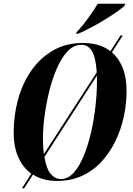

<svg xmlns="http://www.w3.org/2000/svg" viewBox="-20 -954 709 1024"><path d="M97 50 147 -28Q103 -59 78 -114.5Q53 -170 53 -248Q53 -339 76.5 -424.5Q100 -510 147 -577.5Q194 -645 263 -685Q332 -725 423 -725Q465 -725 502 -714.5Q539 -704 569 -681L623 -765H635L577 -675Q613 -644 634 -593Q655 -542 655 -468Q655 -401 640.5 -333Q626 -265 596.5 -203.5Q567 -142 523 -93.5Q479 -45 419 -17Q359 11 284 11Q209 11 156 -23L109 50ZM209 -217Q209 -170 214 -132L496 -568Q491 -646 471 -680.5Q451 -715 414 -715Q373 -715 340.5 -680.5Q308 -646 283.5 -590Q259 -534 242.5 -467Q226 -400 217.5 -334.5Q209 -269 209 -217ZM304 1Q343 1 374 -34Q405 -69 428 -126Q451 -183 466.5 -252Q482 -321 489.5 -390Q497 -459 497 -516Q497 -535 497 -551L217 -117Q227 -54 250.5 -26.5Q274 1 304 1ZM388 -782Q407 -801 427.5 -827.5Q448 -854 467.5 -882Q487 -910 501 -934H647L645 -924Q633 -912 604.5 -892Q576 -872 539.5 -849.5Q503 -827 465 -807Q427 -787 397 -774H386Z"/></svg>

Font: Noto Serif Display ExtraCondensed ExtraBold
Style: Italic
Weight: 800
Width: 2
Italic angle: -12°
Designer: Monotype Design Team
Foundry: Monotype Imaging Inc.
Version: Version 2.009